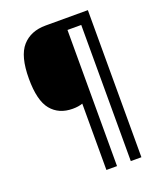

<svg xmlns="http://www.w3.org/2000/svg" viewBox="-159 -861 914 1088"><g transform="rotate(-20 297.5 -316.5)"><path d="M503 127H439V-694H356V127H292V-273Q267 -264 232 -264Q149 -264 102.5 -320.5Q56 -377 56 -509Q56 -645 107 -702.5Q158 -760 248 -760H503Z"/></g></svg>

Font: Noto Sans Sinhala SemiCondensed Medium
Style: Regular
Weight: 500
Width: 4
Designer: Jelle Bosma - Monotype Design Team
Foundry: Monotype Imaging Inc.
Version: Version 2.006; ttfautohint (v1.8.4.7-5d5b)